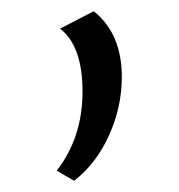

<svg xmlns="http://www.w3.org/2000/svg" viewBox="-20 -138 319 342"><path d="M112 184 81 166Q127 107 127 25Q127 -56 87 -87L147 -118Q197 -78 197 -1Q197 53 174 103.5Q151 154 112 184Z"/></svg>

Font: EauTestInfant
Style: Regular
Weight: 400
Designer: Christian Thalmann (Catharsis Fonts)
Version: Version 0.001;PS 000.001;hotconv 1.0.88;makeotf.lib2.5.64775